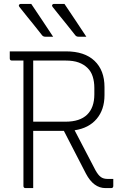

<svg xmlns="http://www.w3.org/2000/svg" viewBox="-20 -963 640 983"><path d="M140 -943Q171 -896 197 -858Q223 -820 252 -775H212Q201 -775 195 -783Q168 -818 151 -838.5Q134 -859 118.5 -878.5Q103 -898 79 -928Q75 -933 77.5 -938Q80 -943 86 -943ZM310 -943Q341 -896 367 -858Q393 -820 422 -775H382Q371 -775 365 -783Q338 -818 321 -838.5Q304 -859 288.5 -878.5Q273 -898 249 -928Q245 -933 247.5 -938Q250 -943 256 -943ZM150 0H111Q100 0 100 -11V-653H41Q30 -653 30 -664V-700H318Q413 -700 464 -651.5Q515 -603 515 -517V-476Q515 -402 475 -354.5Q435 -307 362 -296Q389 -245 415.5 -193.5Q442 -142 469 -91Q483 -66 496.5 -56.5Q510 -47 530 -47H560V-11Q560 0 549 0H520Q459 0 420 -74Q392 -129 363.5 -183.5Q335 -238 307 -293H150ZM315 -653H150V-340H315Q389 -340 426 -376Q463 -412 463 -480V-513Q463 -545 454.5 -571.5Q446 -598 428 -615Q410 -633 383 -643Q356 -653 315 -653Z"/></svg>

Font: Recursive Sn Lnr St Lt
Style: Regular
Weight: 300
Version: Version 1.079;hotconv 1.0.112;makeotfexe 2.5.65598; ttfautoh